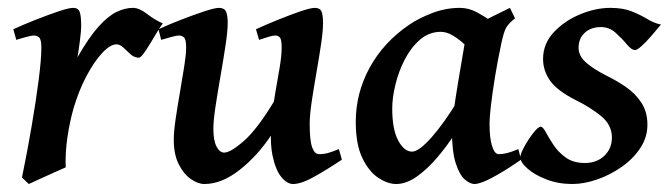

<svg xmlns="http://www.w3.org/2000/svg" viewBox="-20 -440 1666 478"><path d="M385.3 -381.8Q377.9 -372.1 366 -351.6Q354 -331.1 342.5 -313.7Q331.1 -296.4 325.7 -296.4Q314.5 -296.4 305.2 -304.7Q295.9 -313 287.4 -321.3Q278.8 -329.6 270 -329.6Q254.4 -329.6 234.4 -308.1Q214.4 -286.6 195.3 -250.7Q176.3 -214.8 163.6 -171.9Q153.8 -138.2 147.9 -98.6Q142.1 -59.1 143.6 -23.4Q134.8 -19.5 115.7 -11Q96.7 -2.4 77.9 6.1Q59.1 14.6 51.8 18.1L34.7 2Q47.9 -62 58.8 -126Q69.8 -189.9 76.4 -241.9Q83 -293.9 83 -321.3Q83 -341.8 77.4 -346.7Q71.8 -351.6 64.5 -351.6Q58.1 -351.6 43 -347.4Q27.8 -343.3 20.5 -340.8L13.2 -367.2Q38.6 -378.9 69.6 -391.1Q100.6 -403.3 126.2 -411.9Q151.9 -420.4 162.1 -420.4Q174.3 -420.4 178.2 -410.9Q182.1 -401.4 182.1 -373.5Q182.1 -364.3 179 -339.1Q175.8 -314 172.9 -297.4Q201.7 -347.7 225.8 -374.3Q250 -400.9 270.8 -410.6Q291.5 -420.4 311 -420.4Q326.7 -420.4 346.2 -405.3Q365.7 -390.1 385.3 -381.8Z M831.1 -42.5Q795.4 -18.6 762.7 -0.2Q730 18.1 709.5 18.1Q694.8 18.1 680.4 0.7Q666 -16.6 658.4 -53.2Q650.9 -89.8 657.2 -147.9Q659.7 -177.2 665.5 -210Q671.4 -242.7 676.3 -272.2Q681.2 -301.8 681.2 -321.3Q681.2 -341.8 676.8 -346.7Q672.4 -351.6 664.6 -351.6Q659.2 -351.6 646.7 -347.7Q634.3 -343.8 625 -340.8L617.2 -367.2Q642.6 -378.9 672.9 -391.1Q703.1 -403.3 728.3 -411.9Q753.4 -420.4 763.7 -420.4Q776.4 -420.4 780.3 -411.6Q784.2 -402.8 784.2 -382.3Q784.2 -362.8 779.3 -329.8Q774.4 -296.9 767.8 -259.3Q761.2 -221.7 756.1 -187.5Q751 -153.3 751 -131.3Q751 -90.3 757.1 -73.2Q763.2 -56.2 774.4 -56.2Q786.1 -56.2 796.6 -59.1Q807.1 -62 823.7 -68.8ZM663.6 -189.9 658.2 -107.9Q622.6 -53.2 577.4 -17.6Q532.2 18.1 488.8 18.1Q473.1 18.1 455.3 5.9Q437.5 -6.3 425 -31Q412.6 -55.7 412.6 -91.8Q412.6 -111.8 417.2 -143.6Q421.9 -175.3 428 -210.2Q434.1 -245.1 438.7 -274.9Q443.4 -304.7 443.4 -321.3Q443.4 -341.8 438.2 -346.7Q433.1 -351.6 424.8 -351.6Q419.4 -351.6 405.8 -347.7Q392.1 -343.8 381.3 -340.8L374.5 -367.2Q399.9 -378.9 431.4 -391.1Q462.9 -403.3 489 -411.9Q515.1 -420.4 524.9 -420.4Q538.1 -420.4 542.5 -411.6Q546.9 -402.8 546.9 -382.3Q546.9 -362.8 541.5 -327.1Q536.1 -291.5 529.1 -251.2Q522 -210.9 516.6 -175.3Q511.2 -139.6 511.2 -120.1Q511.2 -90.3 519 -75.2Q526.9 -60.1 538.1 -60.1Q554.2 -60.1 587.9 -89.8Q621.6 -119.6 663.6 -189.9Z M1277.3 -42.5Q1239.3 -16.1 1207.8 1Q1176.3 18.1 1161.1 18.1Q1150.4 18.1 1137.2 6.8Q1124 -4.4 1114.5 -33.9Q1105 -63.5 1105 -118.2Q1105 -131.3 1109.4 -162.8Q1113.8 -194.3 1119.9 -231.7Q1126 -269 1131.6 -300.8Q1137.2 -332.5 1139.2 -345.7Q1142.1 -359.4 1161.1 -372.8Q1180.2 -386.2 1204.8 -398.4Q1229.5 -410.6 1249.5 -420.4L1262.2 -394.5Q1247.1 -382.3 1240.7 -372.1Q1234.4 -361.8 1228 -331.5Q1218.8 -288.6 1212.2 -247.8Q1205.6 -207 1202.1 -176.5Q1198.7 -146 1198.7 -132.8Q1198.7 -96.2 1205.1 -76.2Q1211.4 -56.2 1221.7 -56.2Q1231 -56.2 1241.9 -58.8Q1252.9 -61.5 1270.5 -68.8ZM1234.9 -371.6Q1222.2 -362.8 1212.2 -344.7Q1202.1 -326.7 1193.8 -311.8Q1185.5 -296.9 1177.7 -296.9Q1171.9 -296.9 1161.4 -306.4Q1150.9 -315.9 1137.2 -328.9Q1123.5 -341.8 1107.9 -351.3Q1092.3 -360.8 1076.7 -360.8Q1047.4 -360.4 1025.1 -340.8Q1002.9 -321.3 987.5 -291.5Q972.2 -261.7 964.4 -229.2Q956.5 -196.8 956.5 -169.9Q956.5 -117.7 971.4 -90.1Q986.3 -62.5 1005.9 -62.5Q1022.9 -62.5 1054.4 -98.1Q1085.9 -133.8 1118.7 -188L1109.4 -102.5Q1091.8 -75.2 1068.1 -47.4Q1044.4 -19.5 1018.1 -0.7Q991.7 18.1 966.3 18.1Q945.3 18.1 921.9 2.7Q898.4 -12.7 882.1 -46.6Q865.7 -80.6 865.7 -136.7Q865.7 -208 900.1 -271.2Q934.6 -334.5 998 -377.9Q1022 -394.5 1055.9 -407.5Q1089.8 -420.4 1125 -420.4Q1147.5 -420.4 1168.7 -408.7Q1189.9 -397 1207 -385Q1224.1 -373 1234.9 -371.6Z M1625.5 -378.9Q1614.7 -365.7 1601.8 -350.8Q1588.9 -335.9 1577.6 -325.7Q1566.4 -315.4 1561 -315.4Q1552.2 -315.4 1540.5 -329.6Q1528.8 -343.8 1512.9 -358.2Q1497.1 -372.6 1476.1 -372.6Q1451.2 -372.6 1435.8 -358.4Q1420.4 -344.2 1420.4 -320.8Q1420.4 -301.3 1438 -285.2Q1455.6 -269 1491.2 -251Q1516.1 -238.8 1539.3 -222.7Q1562.5 -206.5 1577.1 -183.8Q1591.8 -161.1 1591.8 -129.4Q1591.8 -98.1 1574 -71.3Q1556.2 -44.4 1527.6 -24.4Q1499 -4.4 1466.6 6.8Q1434.1 18.1 1404.8 18.1Q1369.6 18.1 1340.1 6.6Q1310.5 -4.9 1293 -20.5Q1275.4 -36.1 1275.4 -48.8Q1275.4 -56.6 1285.4 -75Q1295.4 -93.3 1307.6 -108.9Q1319.8 -124.5 1326.2 -124.5Q1331.5 -124.5 1338.9 -110.8Q1346.2 -97.2 1357.9 -79.3Q1369.6 -61.5 1388.4 -47.9Q1407.2 -34.2 1436 -34.2Q1465.8 -34.2 1484.6 -52.2Q1503.4 -70.3 1503.4 -97.7Q1503.4 -129.4 1475.8 -151.6Q1448.2 -173.8 1414.1 -190.4Q1366.7 -214.4 1349.4 -239.3Q1332 -264.2 1332 -293Q1332 -331.1 1358.6 -359.6Q1385.3 -388.2 1424.1 -404.3Q1462.9 -420.4 1499.5 -420.4Q1531.2 -420.4 1553 -411.6Q1574.7 -402.8 1591.6 -392.6Q1608.4 -382.3 1625.5 -378.9Z"/></svg>

Font: Dai Banna SIL Medium
Style: Italic
Weight: 500
Italic angle: -11°
Designer: Victor Gaultney
Foundry: SIL International
Version: Version 4.000